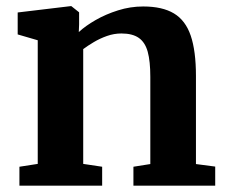

<svg xmlns="http://www.w3.org/2000/svg" viewBox="-20 -588 718 608"><path d="M99.5 -69V-460.5L36 -479V-548.5L203 -568.5H206L230.5 -549V-510.5L229.5 -486.5Q250.5 -506 282.8 -524.5Q315 -543 353.8 -555.2Q392.5 -567.5 433.5 -567.5Q494 -567.5 530.8 -545.5Q567.5 -523.5 584 -475Q600.5 -426.5 600.5 -347.5V-68.5L661.5 -60.5V0H402.5V-60L456 -68.5V-344.5Q456 -394 447.8 -424Q439.5 -454 419.5 -468Q399.5 -482 364.5 -482Q341 -482 318.5 -474Q296 -466 276.8 -454.5Q257.5 -443 243.5 -432.5V-69L303.5 -60V0H41.5V-60Z"/></svg>

Font: Merriweather Light 18pt
Style: Bold
Weight: 700
Version: Version 2.100